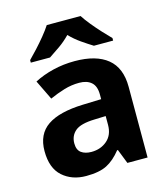

<svg xmlns="http://www.w3.org/2000/svg" viewBox="-115 -855 833 955"><g transform="rotate(-15 302.0 -378.0)"><path d="M302 -557Q412 -557 470.5 -509.5Q529 -462 529 -364V0H425L396 -74H392Q357 -30 318 -10Q279 10 211 10Q138 10 90 -32.5Q42 -75 42 -163Q42 -250 103 -291.5Q164 -333 286 -337L381 -340V-364Q381 -407 358.5 -427Q336 -447 296 -447Q256 -447 218 -435.5Q180 -424 142 -407L93 -508Q137 -531 190.5 -544Q244 -557 302 -557ZM323 -251Q251 -249 223 -225Q195 -201 195 -162Q195 -128 215 -113.5Q235 -99 267 -99Q315 -99 348 -127.5Q381 -156 381 -208V-253ZM389 -766Q403 -744 425.5 -716.5Q448 -689 472 -663Q496 -637 514 -619V-606H415Q389 -622 358 -643.5Q327 -665 301 -692Q275 -665 245 -644Q215 -623 189 -606H90V-619Q109 -638 132.5 -663.5Q156 -689 178.5 -716.5Q201 -744 215 -766Z"/></g></svg>

Font: Noto Sans Tai Tham
Style: Regular
Weight: 400
Designer: Monotype Design Team 2013. Revised by David WIlliams 2020
Foundry: Monotype Imaging Inc.
Version: Version 2.002